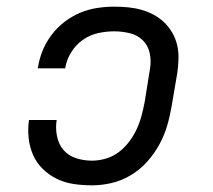

<svg xmlns="http://www.w3.org/2000/svg" viewBox="-20 -548 640 576"><path d="M256 8Q228 8 201 4Q174 0 150.5 -11.5Q127 -23 108.5 -41Q90 -59 79.5 -82.5Q69 -106 66 -133.5Q63 -161 67 -188H150Q146 -164 151 -139.5Q156 -115 170.5 -98Q185 -81 208 -73.5Q231 -66 256 -66Q276 -66 297 -72Q318 -78 336 -91.5Q354 -105 367.5 -123Q381 -141 390 -160.5Q399 -180 404.5 -200.5Q410 -221 414 -242L430 -342Q434 -366 429 -389Q424 -412 408 -427.5Q392 -443 369 -448.5Q346 -454 322 -454Q298 -454 273.5 -448.5Q249 -443 228 -428Q207 -413 193.5 -391Q180 -369 176 -345Q176 -344 176 -344Q176 -344 176 -343H93Q93 -344 93 -344.5Q93 -345 94 -346Q98 -372 108 -396.5Q118 -421 134.5 -443Q151 -465 173 -482Q195 -499 220 -509.5Q245 -520 271 -524Q297 -528 322 -528Q344 -528 364.5 -526Q385 -524 404.5 -518.5Q424 -513 441.5 -503.5Q459 -494 473 -480.5Q487 -467 497 -449.5Q507 -432 511.5 -412.5Q516 -393 515.5 -372Q515 -351 512 -330L495 -230Q490 -200 481.5 -171Q473 -142 458 -114.5Q443 -87 421.5 -63Q400 -39 372.5 -22.5Q345 -6 315 1Q285 8 256 8Z"/></svg>

Font: Iosevka Etoile Oblique
Style: Regular
Weight: 400
Italic angle: -9°
Designer: Belleve Invis
Foundry: Belleve Invis
Version: Version 15.5.2; ttfautohint (v1.8.4)